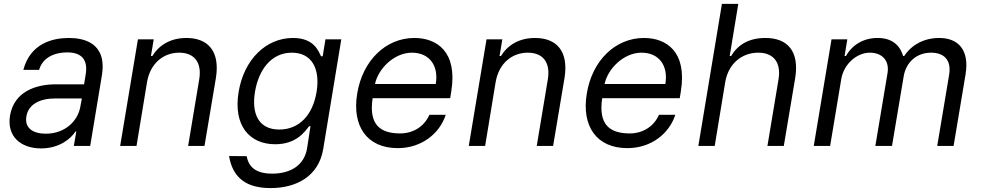

<svg xmlns="http://www.w3.org/2000/svg" viewBox="-20 -747 5024 983"><path d="M190.3 12.8C285.5 12.8 343.8 -38.4 366.5 -73.9H370.7L358 0H441.8L501.4 -359.4C530.2 -532.7 402 -552.6 332.4 -552.6C250 -552.6 135.7 -525.6 99.4 -389.2H180.4C195.3 -443.2 245.7 -478.7 325.3 -478.7C402 -478.7 430 -436.4 419 -367.9L410.5 -315.3H266.3C165.5 -315.3 52.6 -279.8 31.2 -154.8C14.2 -48.3 86.6 12.8 190.3 12.8ZM115.1 -150.6C125 -214.5 186.8 -242.9 261.4 -242.9H399.1L390.6 -197.4C377.5 -128.2 313.9 -62.5 214.5 -62.5C147.7 -62.5 105.1 -92.3 115.1 -150.6Z M733 -328.1C750 -423.3 816.8 -477.3 897.7 -477.3C975.9 -477.3 1014.2 -426.1 1000 -340.9L943.2 0H1027L1085.2 -346.6C1108 -485.8 1044 -552.6 934.7 -552.6C852.3 -552.6 794 -515.6 759.9 -460.2H752.8L767 -545.5H686.1L595.2 0H679Z M1365.1 215.9C1497.2 215.9 1611.5 156.2 1634.9 15.6L1727.3 -545.5H1646.3L1632.1 -458.8H1623.6C1610.1 -487.2 1586.6 -552.6 1480.1 -552.6C1342.3 -552.6 1229.4 -443.2 1201.7 -276.3C1173.3 -105.1 1256.4 -8.5 1389.2 -8.5C1495.7 -8.5 1539.8 -71 1562.5 -100.9H1569.6L1552.6 9.9C1538.4 102.3 1463.8 142 1373.6 142C1283.4 142 1252.1 102.3 1242.9 52.6L1152.7 51.8C1171.9 166.9 1245 215.9 1365.1 215.9ZM1285.5 -277C1304 -387.8 1367.2 -477.3 1474.4 -477.3C1576.7 -477.3 1620 -394.9 1600.9 -277C1581 -156.2 1510.7 -83.8 1409.8 -83.8C1303.3 -83.8 1267 -165.5 1285.5 -277Z M2016.3 11.4C2138.1 11.4 2230.5 -62.5 2262.1 -159.1H2178.3C2152.3 -99.4 2095.5 -63.9 2029.1 -63.9C1924 -63.9 1867.5 -110.8 1887.8 -244.3H2284.8L2290.5 -279.8C2323.2 -483.3 2215.6 -552.6 2101.6 -552.6C1954.2 -552.6 1836.3 -436.1 1808.9 -268.5C1780.9 -100.9 1859 11.4 2016.3 11.4ZM1899.9 -316.8C1915.8 -394.2 1997.2 -477.3 2088.8 -477.3C2180 -477.3 2226.9 -409.1 2210.9 -316.8Z M2517.8 -328.1C2534.8 -423.3 2601.6 -477.3 2682.5 -477.3C2760.7 -477.3 2799 -426.1 2784.8 -340.9L2728 0H2811.8L2870 -346.6C2892.8 -485.8 2828.8 -552.6 2719.5 -552.6C2637.1 -552.6 2578.8 -515.6 2544.7 -460.2H2537.6L2551.8 -545.5H2470.9L2380 0H2463.8Z M3191.8 11.4C3313.6 11.4 3405.9 -62.5 3437.5 -159.1H3353.7C3327.8 -99.4 3271 -63.9 3204.5 -63.9C3099.4 -63.9 3043 -110.8 3063.2 -244.3H3460.2L3465.9 -279.8C3498.6 -483.3 3391 -552.6 3277 -552.6C3129.6 -552.6 3011.7 -436.1 2984.4 -268.5C2956.3 -100.9 3034.4 11.4 3191.8 11.4ZM3075.3 -316.8C3091.3 -394.2 3172.6 -477.3 3264.2 -477.3C3355.5 -477.3 3402.3 -409.1 3386.4 -316.8Z M3693.2 -328.1C3710.2 -423.3 3779.8 -477.3 3862.2 -477.3C3940.3 -477.3 3980.1 -427.6 3965.9 -340.9L3909.1 0H3992.9L4051.1 -346.6C4073.9 -487.2 4009.9 -552.6 3899.1 -552.6C3812.5 -552.6 3757.1 -517 3723 -460.2H3715.9L3759.9 -727.3H3676.1L3555.4 0H3639.2Z M4146.3 0H4230.1L4286.9 -340.9C4299.7 -420.5 4367.9 -477.3 4433.2 -477.3C4497.2 -477.3 4534.1 -436.1 4524.1 -373.6L4461.6 0H4546.9L4606.5 -355.1C4617.9 -426.1 4670.5 -477.3 4747.2 -477.3C4806.8 -477.3 4852.3 -446 4839.5 -365.1L4778.4 0H4862.2L4923.3 -365.1C4944.6 -492.9 4884.9 -552.6 4788.4 -552.6C4710.2 -552.6 4646.3 -517 4609.4 -460.2H4603.7C4586.6 -518.5 4544 -552.6 4473 -552.6C4402 -552.6 4343.8 -518.5 4311.1 -460.2H4304L4318.2 -545.5H4237.2Z"/></svg>

Font: Margiela Sans
Style: Italic
Weight: 400
Italic angle: -9.39999°
Designer: Stefan Endress, Andreas Faust
Version: Version 1.100;FEAKit 1.0